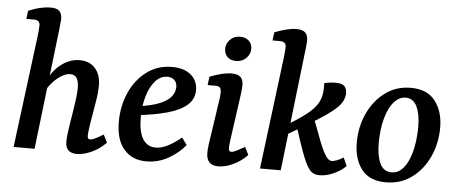

<svg xmlns="http://www.w3.org/2000/svg" viewBox="-47 -763 2114 885"><g transform="rotate(5 1010.0 -321.0)"><path d="M332 7Q309 7 294.5 -5Q280 -17 280 -46Q280 -64 283 -86Q286 -108 290 -134Q294 -160 299 -189.5Q304 -219 307.5 -247.5Q311 -276 311 -297Q311 -325 302 -341Q293 -357 270 -357Q252 -357 230 -343.5Q208 -330 188 -307Q168 -284 155 -256L148 -282Q175 -355 218 -390Q261 -425 309 -425Q354 -425 380.5 -396Q407 -367 407 -316Q407 -289 402.5 -258.5Q398 -228 392.5 -198Q387 -168 383 -142Q380 -121 378 -106Q376 -91 376 -81Q376 -65 388 -65Q396 -65 411 -72Q426 -79 449 -93L467 -57Q437 -26 400 -9.5Q363 7 332 7ZM40 0 105 -511Q107 -525 108.5 -542.5Q110 -560 110 -568Q110 -581 103 -587Q96 -593 83 -593H47L52 -631Q83 -644 108.5 -649.5Q134 -655 154 -655Q183 -655 195 -643Q207 -631 207 -606Q207 -598 205 -584Q203 -570 202 -553L137 0Z M736 -431Q792 -431 823.5 -404Q855 -377 855 -334Q855 -293 824.5 -265.5Q794 -238 734.5 -221Q675 -204 588 -195L590 -236Q658 -245 695.5 -261Q733 -277 748 -297.5Q763 -318 763 -340Q763 -361 750.5 -372.5Q738 -384 719 -384Q686 -384 662 -356.5Q638 -329 625 -284Q612 -239 612 -186Q612 -121 632.5 -87.5Q653 -54 693 -54Q719 -54 749 -69.5Q779 -85 810 -111L834 -78Q804 -41 757 -14Q710 13 654 13Q589 13 551 -31Q513 -75 513 -158Q513 -231 540.5 -293Q568 -355 618.5 -393Q669 -431 736 -431Z M987 7Q932 7 932 -50Q932 -68 935 -91Q938 -114 942 -137L963 -280Q966 -297 967.5 -309Q969 -321 969 -331Q969 -352 962 -357Q955 -362 942 -362H906L911 -401Q941 -413 966.5 -419Q992 -425 1011 -425Q1040 -425 1053 -413Q1066 -401 1066 -375Q1066 -365 1064.5 -351Q1063 -337 1061 -323L1035 -137Q1033 -122 1031 -107Q1029 -92 1029 -82Q1029 -65 1041 -65Q1050 -65 1065 -72.5Q1080 -80 1103 -93L1121 -57Q1092 -27 1055.5 -10Q1019 7 987 7ZM1026 -484Q1002 -484 987 -498Q972 -512 972 -536Q972 -560 990 -578.5Q1008 -597 1036 -597Q1061 -597 1076.5 -583Q1092 -569 1092 -546Q1092 -521 1073.5 -502.5Q1055 -484 1026 -484Z M1180 0 1244 -511Q1246 -526 1247.5 -543.5Q1249 -561 1249 -568Q1249 -581 1242 -587Q1235 -593 1222 -593H1186L1191 -631Q1252 -655 1292 -655Q1320 -655 1332.5 -643Q1345 -631 1345 -606Q1345 -597 1343.5 -583.5Q1342 -570 1340 -553L1276 0ZM1457 7Q1431 7 1417 -5.5Q1403 -18 1389 -48Q1379 -70 1368.5 -98.5Q1358 -127 1348.5 -156.5Q1339 -186 1331 -212L1408 -251Q1414 -236 1422.5 -214Q1431 -192 1439.5 -168.5Q1448 -145 1457 -124.5Q1466 -104 1474 -91Q1481 -78 1488 -71.5Q1495 -65 1504 -63Q1515 -63 1529.5 -68.5Q1544 -74 1560 -84L1577 -46Q1553 -22 1519.5 -7.5Q1486 7 1457 7ZM1270 -156 1277 -206Q1335 -241 1371 -268.5Q1407 -296 1424 -325Q1441 -354 1441 -394V-418Q1454 -421 1467.5 -422.5Q1481 -424 1493 -424Q1524 -424 1534.5 -412Q1545 -400 1545 -380Q1545 -358 1532.5 -337.5Q1520 -317 1489.5 -293Q1459 -269 1405.5 -236Q1352 -203 1270 -156Z M1763 13Q1687 13 1650.5 -34.5Q1614 -82 1614 -159Q1614 -231 1642.5 -293Q1671 -355 1722 -393Q1773 -431 1841 -431Q1917 -431 1954 -382.5Q1991 -334 1991 -260Q1991 -188 1963 -126Q1935 -64 1883.5 -25.5Q1832 13 1763 13ZM1783 -35Q1811 -34 1831.5 -53.5Q1852 -73 1865 -105.5Q1878 -138 1884 -177Q1890 -216 1890 -254Q1890 -312 1873.5 -347.5Q1857 -383 1822 -384Q1795 -384 1774.5 -364.5Q1754 -345 1740.5 -312.5Q1727 -280 1721 -241.5Q1715 -203 1715 -165Q1715 -106 1731.5 -71Q1748 -36 1783 -35Z"/></g></svg>

Font: Rasa Medium
Style: Italic
Weight: 500
Italic angle: -7.10001°
Designer: Anna Giedrys (Yrsa+Rasa design), David Brezina (Yrsa art-direction, Rasa art-direction, design)
Foundry: Rosetta Type Foundry
Version: Version 2.004